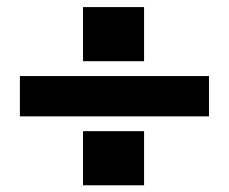

<svg xmlns="http://www.w3.org/2000/svg" viewBox="-20 -640 658 552"><path d="M580.8 -421.3V-305.5H37.2V-421.3ZM218.7 -262.9H394.2V-107.3H218.7ZM218.7 -619.6H394.2V-464H218.7Z"/></svg>

Font: Hepta Slab ExtraLight
Style: Regular
Weight: 200
Designer: Michael LaGattuta
Foundry: Michael LaGattuta
Version: Version 1.100